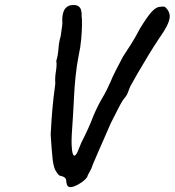

<svg xmlns="http://www.w3.org/2000/svg" viewBox="-20 -708 717 788"><path d="M263 59Q258 57 256 53Q254 49 252 37Q252 26 246 21Q240 16 223 12Q212 1 205.5 -13Q199 -27 195.5 -59.5Q192 -92 188 -156Q190 -191 191.5 -215Q193 -239 195 -260Q197 -281 199.5 -305Q202 -329 207 -365Q205 -388 209.5 -415Q214 -442 211 -458Q218 -480 220 -508.5Q222 -537 229 -559Q231 -576 233.5 -591Q236 -606 236 -616Q234 -636 239.5 -656.5Q245 -677 264 -685Q270 -687 280.5 -687.5Q291 -688 297 -685Q310 -679 313 -666Q316 -653 315 -642Q317 -631 316.5 -604Q316 -577 313 -544.5Q310 -512 303 -481Q295 -440 290.5 -397.5Q286 -355 284 -314Q280 -232 276 -178Q272 -124 275 -100Q275 -97 276 -89Q277 -81 279.5 -75Q282 -69 285 -69Q290 -70 294.5 -77.5Q299 -85 303.5 -97.5Q308 -110 314 -123Q327 -148 340.5 -177.5Q354 -207 364 -234Q382 -276 400 -306Q418 -336 434 -373Q440 -389 455.5 -419.5Q471 -450 485 -476Q502 -502 517.5 -526Q533 -550 554 -590Q583 -638 602 -659Q621 -680 637 -680Q648 -682 654 -680.5Q660 -679 667 -669Q675 -658 676.5 -645Q678 -632 669 -610.5Q660 -589 634 -552Q614 -522 589.5 -482Q565 -442 544.5 -406.5Q524 -371 515 -354Q510 -343 506 -331Q502 -319 494 -309Q484 -299 467 -266Q450 -233 434 -201Q416 -159 405.5 -135.5Q395 -112 388.5 -97Q382 -82 376 -68Q370 -54 361 -33Q356 -16 347.5 -2Q339 12 338 18Q331 29 315.5 40Q300 51 285 56.5Q270 62 263 59Z"/></svg>

Font: Caveat SemiBold
Style: Regular
Weight: 600
Designer: Pablo Impallari
Foundry: Pablo Impallari
Version: Version 2.000